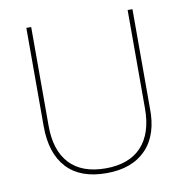

<svg xmlns="http://www.w3.org/2000/svg" viewBox="-74 -708 760 784"><g transform="rotate(-10 306.0 -316.5)"><path d="M525.9 -229Q528.8 -117.7 471.2 -57.1Q413.1 3.9 306.2 3.9Q197.8 3.9 142.1 -56.2Q85.9 -116.7 85.9 -229V-637.2H106V-229Q105.5 -126 156.7 -70.8Q208 -16.1 306.2 -16.1Q403.3 -16.1 454.6 -70.8Q505.9 -126 505.9 -229V-637.2H525.9Z"/></g></svg>

Font: Datalegreya
Style: Gradient
Weight: 400
Designer: Figs Lab
Foundry: Figs Lab
Version: Version 1.002;PS 001.002;hotconv 1.0.70;makeotf.lib2.5.58329